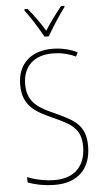

<svg xmlns="http://www.w3.org/2000/svg" viewBox="-63 -989 560 1038"><g transform="rotate(-5 217.5 -470.0)"><path d="M206 -793H229C255 -838 295 -901 327 -943V-950H309C274 -906 244 -866 218 -824C193 -866 157 -916 128 -950H110V-943C137 -909 180 -840 206 -793ZM389 -184C389 -299 326 -329 224 -376C145 -411 79 -444 79 -545C79 -644 142 -699 240 -699C275 -699 320 -693 366 -671L377 -693C341 -712 291 -724 241 -724C131 -724 52 -663 52 -545C52 -429 123 -393 211 -353C310 -309 362 -280 362 -184C362 -77 300 -16 196 -16C142 -16 87 -28 46 -45V-16C88 0 141 10 195 10C313 10 389 -57 389 -184Z"/></g></svg>

Font: Noto Sans Armenian Condensed Thin
Style: Regular
Weight: 100
Width: 3
Designer: Monotype Design Team
Foundry: Monotype Imaging Inc.
Version: Version 2.008